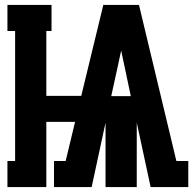

<svg xmlns="http://www.w3.org/2000/svg" viewBox="-20 -755 790 775"><path d="M10 0V-105H41V-630H10V-735H188V-630H167V-368H308L397 -735H541L692 -105H740V0H588L532 -260V0H406V-260L350 0H198V-105H245L283 -263H167V0ZM508 -367 482 -490Q479 -505 475.5 -520.5Q472 -536 469 -551Q466 -536 462.5 -520.5Q459 -505 456 -490L429 -367Z"/></svg>

Font: Iosevka Etoile Extrabold
Style: Regular
Weight: 800
Designer: Belleve Invis
Foundry: Belleve Invis
Version: Version 22.1.2; ttfautohint (v1.8.4)